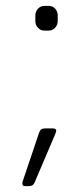

<svg xmlns="http://www.w3.org/2000/svg" viewBox="-20 -513 271 652"><path d="M100 -442V-460Q100 -474 109 -483.5Q118 -493 131 -493H145Q159 -493 167.5 -483.5Q176 -474 176 -460V-442Q176 -428 167 -418.5Q158 -409 145 -409H131Q118 -409 109 -418.5Q100 -428 100 -442ZM56 111Q56 106 57 103L113 -63Q116 -71 120.5 -74Q125 -77 135 -77H159Q171 -77 171 -69L169 -61L97 108Q94 114 89.5 116.5Q85 119 77 119H65Q56 119 56 111Z"/></svg>

Font: Mitr ExtraLight
Style: Regular
Weight: 275
Designer: Thanarat Vachiruckul
Foundry: Cadson Demak Co.,Ltd.
Version: Version 1.001